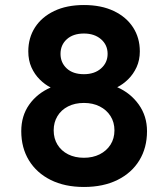

<svg xmlns="http://www.w3.org/2000/svg" viewBox="-20 -732 669 764"><path d="M314 12Q237.8 12 181.8 -15.9Q125.8 -43.8 95.2 -93.8Q64.6 -143.9 64.6 -210Q64.6 -271 96.2 -315.7Q127.9 -360.4 181.6 -383.8Q158.8 -395.3 138.4 -415.5Q117.9 -435.7 105.2 -463.8Q92.6 -491.9 92.6 -527.6Q92.6 -581.4 119.3 -623Q146.1 -664.5 195.7 -688.2Q245.3 -712 314 -712Q382.9 -712 432.8 -688.2Q482.6 -664.5 509.5 -623Q536.4 -581.4 536.4 -527.6Q536.4 -492.8 523.5 -464.7Q510.5 -436.6 489.9 -416.4Q469.3 -396.2 446.4 -385Q499.2 -362 532.1 -316.1Q565 -270.1 565 -210Q565 -143.9 534.4 -93.8Q503.8 -43.8 447.4 -15.9Q391 12 314 12ZM314 -104.2Q349.1 -104.2 376.6 -117.9Q404 -131.7 419.7 -156.2Q435.4 -180.8 435.4 -213.4Q435.4 -245.2 419.9 -269.9Q404.4 -294.6 376.9 -308.5Q349.5 -322.4 314 -322.4Q277.9 -322.4 250.7 -308.5Q223.5 -294.6 208.6 -269.9Q193.6 -245.2 193.6 -213.4Q193.6 -180.8 208.8 -156.2Q223.9 -131.7 251.1 -117.9Q278.3 -104.2 314 -104.2ZM314 -436.8Q356.3 -436.8 382.2 -459.8Q408.2 -482.8 408.2 -517.6Q408.2 -553.3 381.9 -576Q355.7 -598.6 314 -598.6Q271.2 -598.6 246 -576Q220.8 -553.3 220.8 -517.6Q220.8 -482.8 245.5 -459.8Q270.2 -436.8 314 -436.8Z"/></svg>

Font: Overpass
Style: Regular
Weight: 400
Designer: Delve Withrington, Dave Bailey, Thomas Jockin
Foundry: Delve Fonts LLC
Version: Version 4.000